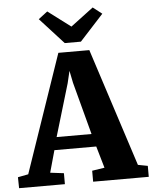

<svg xmlns="http://www.w3.org/2000/svg" viewBox="-84 -1038 866 1090"><g transform="rotate(-5 349.0 -493.0)"><path d="M38.5 -74 269 -746H445.5L663.5 -73L719 -62.5V0H402V-62.5L473 -73.5L437 -197.5H198.5L163.5 -72L241 -62.5V0H-20L-21 -62.5ZM416.5 -270.5 337 -569.5 323 -638.5 306.5 -569 217.5 -270.5ZM310 -798 175 -946 226.5 -985.5 356 -888 485.5 -985.5 537 -945.5 402 -798Z"/></g></svg>

Font: Merriweather 28pt Black
Style: Regular
Weight: 900
Version: Version 2.100